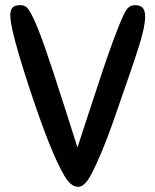

<svg xmlns="http://www.w3.org/2000/svg" viewBox="-20 -720 604 746"><path d="M333 -40Q309 6 283 6Q255 6 229 -39Q177 -128 98.5 -365Q20 -602 20 -660Q20 -681 28.5 -690.5Q37 -700 59 -700Q73 -700 82.5 -692.5Q92 -685 106 -657Q127 -615 156 -531.5Q185 -448 230.5 -305.5Q276 -163 281 -147Q289 -173 321.5 -271Q354 -369 372.5 -426Q391 -483 416.5 -553Q442 -623 458 -657Q470 -684 480.5 -692Q491 -700 504 -700Q526 -700 535 -689Q544 -678 544 -655Q544 -618 520.5 -542.5Q497 -467 420 -248Q374 -117 333 -40Z"/></svg>

Font: Sniglet
Style: Regular
Weight: 400
Designer: Haley Fiege
Foundry: Haley Fiege, Pablo Impallari, Brenda Gallo
Version: Version 2.000